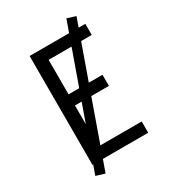

<svg xmlns="http://www.w3.org/2000/svg" viewBox="-214 -929 1003 1122"><g transform="rotate(-30 288.0 -368.0)"><path d="M120 0H496V-76H205V-352H434V-427H205V-660H496V-735H120ZM161 82 474 -800 416 -818 102 64Z"/></g></svg>

Font: Iosevka Sparkle
Style: Regular
Weight: 400
Designer: Belleve Invis
Foundry: Belleve Invis
Version: Version 4.5.0; ttfautohint (v1.8.3)